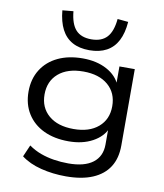

<svg xmlns="http://www.w3.org/2000/svg" viewBox="-100 -839 949 1109"><g transform="rotate(10 375.0 -284.5)"><path d="M362 189Q285 189 215.5 171.5Q146 154 99 118L129 49Q163 73 200 86.5Q237 100 278 106.5Q319 113 363 113Q457 113 506.5 75.5Q556 38 556 -32V-130H563Q541 -77 482 -45Q423 -13 342 -13Q258 -13 196 -42.5Q134 -72 99.5 -127Q65 -182 65 -256Q65 -330 99.5 -385Q134 -440 196 -469.5Q258 -499 341 -499Q423 -499 482.5 -467Q542 -435 564 -380H557V-490H647V-42Q647 33 614.5 84Q582 135 518.5 162Q455 189 362 189ZM358 -88Q450 -88 503 -133.5Q556 -179 556 -256Q556 -334 503 -379.5Q450 -425 358 -425Q265 -425 212 -379.5Q159 -334 159 -256Q159 -179 212 -133.5Q265 -88 358 -88ZM369 -552Q310 -552 269 -574.5Q228 -597 205 -641.5Q182 -686 176 -752L240 -758Q247 -684 278 -650Q309 -616 369 -616Q429 -616 460.5 -650Q492 -684 499 -758L562 -752Q557 -686 534 -641.5Q511 -597 469.5 -574.5Q428 -552 369 -552Z"/></g></svg>

Font: Nunito Sans 10pt Expanded
Style: Regular
Weight: 400
Width: 7
Designer: Vernon Adams
Foundry: Vernon Adams
Version: Version 3.101;gftools[0.9.27]